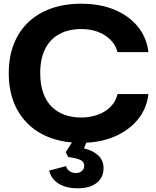

<svg xmlns="http://www.w3.org/2000/svg" viewBox="-20 -758 838 1031"><path d="M416 9Q326 9 254.5 -16.5Q183 -42 132 -91Q81 -140 54 -209Q27 -278 27 -365Q27 -452 54 -521Q81 -590 132 -638.5Q183 -687 254.5 -712.5Q326 -738 416 -738Q518 -738 595.5 -705.5Q673 -673 720.5 -614.5Q768 -556 777 -478H611Q602 -515 574.5 -543Q547 -571 507 -586.5Q467 -602 416 -602Q349 -602 299.5 -575.5Q250 -549 223 -496.5Q196 -444 196 -365Q196 -306 211.5 -261Q227 -216 256 -186.5Q285 -157 325.5 -142Q366 -127 416 -127Q466 -127 507 -142.5Q548 -158 575.5 -186.5Q603 -215 611 -253H777Q768 -174 719 -115Q670 -56 592 -23.5Q514 9 416 9ZM395 253Q336 253 295.5 228.5Q255 204 244 158L335 134Q338 150 352.5 160.5Q367 171 387 171Q408 171 420 160Q432 149 432 132Q432 110 411 100.5Q390 91 346 85L333 59L383 -19H454L431 39Q479 50 507.5 76.5Q536 103 536 146Q536 196 498 225Q460 254 395 253Z"/></svg>

Font: Mona Sans SemiExpanded
Style: Bold
Weight: 700
Width: 6
Designer: Deni Anggara
Foundry: GitHub
Version: Version 2.000